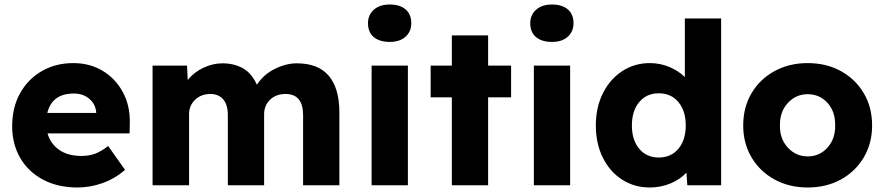

<svg xmlns="http://www.w3.org/2000/svg" viewBox="-20 -822 3924 852"><path d="M324 10Q236 10 170.5 -25Q105 -60 69.5 -121.5Q34 -183 34 -262Q34 -345 69 -408Q104 -471 165.5 -506.5Q227 -542 305 -542Q379 -542 436 -507.5Q493 -473 525.5 -412.5Q558 -352 556 -274L555 -230H191Q204 -184 242.5 -157Q281 -130 342 -130Q375 -130 402 -140Q429 -150 460 -174L535 -68Q488 -28 433.5 -9Q379 10 324 10ZM308 -407Q211 -407 190 -321H407V-323Q404 -360 376.5 -383.5Q349 -407 308 -407Z M657 0V-531H810L813 -467Q841 -502 883 -521.5Q925 -541 967 -541Q1019 -541 1058 -519Q1097 -497 1120 -446Q1149 -491 1199 -516Q1249 -541 1297 -541Q1392 -541 1439 -485.5Q1486 -430 1486 -323V0H1325V-311Q1325 -405 1247 -405Q1205 -405 1178.5 -379.5Q1152 -354 1152 -315V0H991V-312Q991 -357 970.5 -381Q950 -405 913 -405Q873 -405 846 -379.5Q819 -354 819 -315V0Z M1710 -636Q1664 -636 1638.5 -657.5Q1613 -679 1613 -719Q1613 -756 1639 -779Q1665 -802 1710 -802Q1754 -802 1779.5 -780.5Q1805 -759 1805 -719Q1805 -682 1779.5 -659Q1754 -636 1710 -636ZM1629 0V-531H1790V0Z M1985 0V-390H1891V-531H1985V-665H2146V-531H2248V-390H2146V0Z M2430 -636Q2384 -636 2358.5 -657.5Q2333 -679 2333 -719Q2333 -756 2359 -779Q2385 -802 2430 -802Q2474 -802 2499.5 -780.5Q2525 -759 2525 -719Q2525 -682 2499.5 -659Q2474 -636 2430 -636ZM2349 0V-531H2510V0Z M2863 10Q2795 10 2740.5 -25Q2686 -60 2655 -122.5Q2624 -185 2624 -265Q2624 -345 2655 -407.5Q2686 -470 2740.5 -506Q2795 -542 2864 -542Q2910 -542 2951 -524.5Q2992 -507 3019 -480V-740H3180V0H3030L3026 -56Q3000 -27 2956.5 -8.5Q2913 10 2863 10ZM2903 -123Q2958 -123 2990.5 -162Q3023 -201 3023 -265Q3023 -330 2990.5 -369Q2958 -408 2903 -408Q2849 -408 2816.5 -369Q2784 -330 2784 -265Q2784 -201 2816.5 -162Q2849 -123 2903 -123Z M3564 10Q3482 10 3417 -25.5Q3352 -61 3315 -123.5Q3278 -186 3278 -265Q3278 -346 3315 -408.5Q3352 -471 3417 -506.5Q3482 -542 3564 -542Q3647 -542 3711.5 -506.5Q3776 -471 3813 -408.5Q3850 -346 3850 -265Q3850 -186 3813 -123.5Q3776 -61 3711.5 -25.5Q3647 10 3564 10ZM3564 -128Q3617 -128 3652 -167Q3687 -206 3686 -265Q3687 -327 3652 -365.5Q3617 -404 3564 -404Q3512 -404 3476 -365Q3440 -326 3441 -265Q3440 -206 3476 -167Q3512 -128 3564 -128Z"/></svg>

Font: Readex Pro
Style: Bold
Weight: 700
Designer: Bonnie Shaver-Troup, Thomas Jockin
Foundry: Lexend
Version: Version 1.203; ttfautohint (v1.8.3)